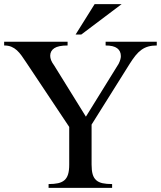

<svg xmlns="http://www.w3.org/2000/svg" viewBox="-36 -902 773 922"><path d="M354.5 -736.3H327.1L418.5 -882.3H548.3ZM288.6 -701.7V-683.6Q244.6 -683.6 224.9 -670.7Q205.1 -657.7 205.1 -634.3Q205.1 -624.5 209.2 -613.3Q213.4 -602.1 224.6 -586.9L376.5 -341.8L533.7 -595.7Q544.4 -617.2 544.4 -632.3Q544.4 -657.2 526.6 -670.4Q508.8 -683.6 471.2 -683.6V-701.7H716.8V-683.6Q693.8 -683.6 676.3 -678.7Q658.7 -673.8 643.6 -663.1Q628.4 -652.3 615 -635.7Q601.6 -619.1 586.9 -595.7L403.8 -303.7V-111.8Q403.8 -83.5 408.9 -65.4Q414.1 -47.4 425.8 -36.9Q437.5 -26.4 456.3 -22.2Q475.1 -18.1 502.4 -18.1V0H197.3V-18.1Q224.1 -18.1 242.9 -22.2Q261.7 -26.4 273.7 -36.9Q285.6 -47.4 291 -65.4Q296.4 -83.5 296.4 -111.8V-292.5L89.4 -603Q78.1 -620.1 67.6 -634.8Q57.1 -649.4 45.2 -660.4Q33.2 -671.4 18.6 -677.5Q3.9 -683.6 -16.1 -683.6V-701.7Z"/></svg>

Font: Khmer Busra Bunong
Style: Regular
Weight: 400
Designer: D. Kanjahn
Version: Version 7.100; 2014